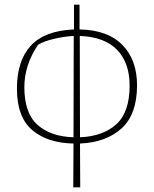

<svg xmlns="http://www.w3.org/2000/svg" viewBox="-20 -612 662 828"><path d="M296 196 297 7Q185 5 119 -51Q53 -107 53 -230Q53 -350 113 -415Q173 -480 299 -485V-592H323V-485Q444 -483 507.5 -418.5Q571 -354 571 -244Q571 -119 504.5 -58.5Q438 2 325 7L326 196ZM539 -243Q539 -341 485 -397Q431 -453 324 -457L325 -20Q424 -24 481.5 -76Q539 -128 539 -243ZM85 -236Q85 -124 142 -73.5Q199 -23 297 -20L298 -457Q259 -455 215 -445Q171 -435 144 -419Q85 -331 85 -236Z"/></svg>

Font: Piazzolla Thin
Style: Regular
Weight: 100
Designer: Juan Pablo del Peral
Foundry: Huerta Tipografica
Version: Version 1.330